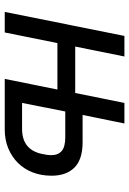

<svg xmlns="http://www.w3.org/2000/svg" viewBox="116 -674 558 831"><g transform="rotate(90 395.5 -259.0)"><path d="M136 -518H225L182 -305H383L426 -518H515L478 -337H596Q671 -337 706 -301.5Q741 -266 741 -203Q741 -159 727 -122Q713 -85 686.5 -58Q660 -31 623 -15.5Q586 0 541 0H322L368 -228H167L121 0H32ZM538 -75Q627 -75 646 -158Q652 -183 652 -202Q652 -231 634 -246.5Q616 -262 575 -262H463L426 -75Z"/></g></svg>

Font: IBM Plex Sans Text
Style: Italic
Weight: 450
Italic angle: -11°
Designer: Mike Abbink, Paul van der Laan, Pieter van Rosmalen
Foundry: Bold Monday
Version: Version 3.005